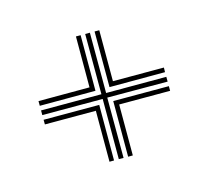

<svg xmlns="http://www.w3.org/2000/svg" viewBox="-71 -632 530 489"><g transform="rotate(30 194.5 -387.5)"><path d="M73.5 -275.2 186 -387.8 73.5 -500 82.2 -508.8 194.8 -396.5 307 -508.8 316 -500 203.2 -387.8 316 -275.5 307 -266.8 194.8 -379 82.2 -266.5ZM56 -292.5 151 -387.8 56.2 -482.8 65 -491.5 168.5 -387.8 64.8 -283.8ZM91 -517.5 99.8 -526.2 194.8 -431.2 289.8 -526.2 298.2 -517.5 194.8 -413.8ZM91 -257.8 194.8 -361.5 298.2 -257.8 289.8 -249.2 194.8 -344.2 99.8 -249.2ZM220.8 -387.8 324.5 -491.5 333.2 -482.8 238.2 -387.8 333.2 -292.8 324.5 -284Z"/></g></svg>

Font: Big Shoulders Inline Text Thin Light
Style: Regular
Weight: 300
Version: Version 2.002